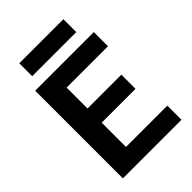

<svg xmlns="http://www.w3.org/2000/svg" viewBox="-252 -978 1084 1084"><g transform="rotate(-45 290.0 -436.5)"><path d="M68 -700H536V-587H206V-420H476V-307H206V-113H536V0H68ZM114 -873H466V-770H114Z"/></g></svg>

Font: Uncut Sans Variable
Style: Regular
Weight: 400
Designer: Kasper Nordkvist
Foundry: UNCUT.wtf
Version: Version 1.304;Glyphs 3.2 (3246)